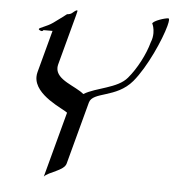

<svg xmlns="http://www.w3.org/2000/svg" viewBox="-49 -693 687 755"><g transform="rotate(5 294.0 -315.5)"><path d="M584.1 -617.2C587.1 -628.6 588.4 -636.1 588.4 -640.8C588.4 -645.6 587.1 -647.5 584.9 -647.5C572.7 -647.5 526.9 -633.3 523.7 -621.6C526.6 -617.6 531.8 -603.1 531.8 -584.5C531.8 -573.2 529.9 -560.3 524.4 -547.4C511.5 -499.5 481.2 -440.9 447.6 -401.4C410.2 -356.4 326.4 -351.6 277.9 -321.8C245.5 -350.1 167.6 -367.2 167.6 -415.7C167.6 -420 168.2 -424.4 169.4 -429.2L222.7 -627.9C226.5 -642.1 227.9 -647.5 225 -647.5C219.1 -647.5 210.3 -638.2 204.9 -634.3C198.2 -629.4 186.8 -628.9 186.8 -628.9C186.8 -628.9 160.8 -608.4 135.6 -590.8C112.1 -574 81.4 -566.7 81.4 -561.3C81.4 -557.3 90.8 -554.2 93.6 -554.2C97.5 -554.2 100.1 -558.6 100.1 -558.6H135.8L91.1 -392.1C89.4 -385.6 88.6 -379.3 88.6 -373.2C88.6 -300.2 204.6 -257.1 220.7 -243.2L151.5 15.1C167.4 -4.4 228.9 -15.1 236.5 -43.5L302.7 -290.5C314.6 -335 408 -317.4 469.5 -390.1C520.4 -450.7 569.6 -563 584.1 -617.2Z"/></g></svg>

Font: Pierce
Style: Oblique
Weight: 400
Italic angle: -15°
Version: Version 0.2.0